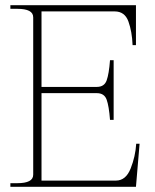

<svg xmlns="http://www.w3.org/2000/svg" viewBox="-20 -720 598 740"><path d="M518 -166 504 0H20V-14H47Q77 -14 92.5 -22Q108 -30 108 -47V-653Q108 -670 92.5 -678Q77 -686 47 -686H20V-700H504V-546H491Q489 -598 475 -637Q461 -676 422 -676H140V-385H353Q382 -385 391 -410Q400 -435 404 -488H418V-258H404Q400 -311 391 -336Q382 -361 353 -361H140V-24H427Q465 -24 483.5 -70.5Q502 -117 505 -166Z"/></svg>

Font: Taviraj Thin
Style: Regular
Weight: 250
Designer: Katatrad Team
Foundry: CadsonDemak
Version: Version 1.001